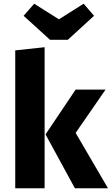

<svg xmlns="http://www.w3.org/2000/svg" viewBox="-20 -1013 601 1033"><path d="M297 -909 164 -993 107 -928 249 -799H345L486 -928L430 -993ZM62 -742V0H220V-759ZM387 -531 225 -290 383 0H561L387 -298L548 -531Z"/></svg>

Font: Fira Sans
Style: Bold
Weight: 700
Designer: Carrois Corporate & Edenspiekermann AG
Foundry: Carrois Corporate GbR & Edenspiekermann AG
Version: Version 4.203